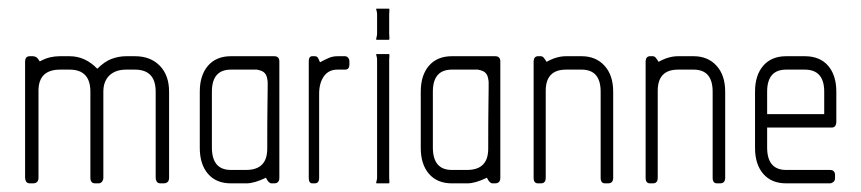

<svg xmlns="http://www.w3.org/2000/svg" viewBox="-20 -424 1990 444"><path d="M358 0H351Q345 0 342.5 -4Q340 -8 340 -13V-212Q340 -263 292 -263H272Q247 -263 233 -249.5Q219 -236 219 -212V-13Q219 -8 216 -4Q213 0 208 0H200Q189 0 189 -13V-212Q189 -263 141 -263H119Q69 -263 69 -214V-13Q69 0 56 0H49Q43 0 40.5 -4Q38 -8 38 -13V-282Q38 -287 40.5 -290.5Q43 -294 49 -294H56Q60 -294 63.5 -292Q67 -290 72 -282Q85 -289 96 -291.5Q107 -294 118 -294H141Q177 -294 205 -265Q222 -282 238.5 -288Q255 -294 272 -294H292Q328 -294 349.5 -272Q371 -250 371 -212V-13Q371 0 358 0Z M614 0H608Q601 0 595 -13Q568 0 550 0H514Q480 0 461 -22Q442 -44 442 -82V-212Q442 -250 461 -272Q480 -294 514 -294H614Q626 -294 626 -282V-13Q626 0 614 0ZM599 -234Q599 -238 597 -246Q595 -253 590 -257Q585 -261 574 -263H514Q470 -263 470 -212V-83Q470 -31 514 -31H549Q598 -31 598 -80Q598 -148 598.5 -179Q599 -210 599 -221Z M778 -263H760Q740 -263 729 -247.5Q718 -232 718 -207V-13Q718 0 708 0H702Q694 0 694 -13V-282Q694 -294 702 -294H708Q712 -294 714 -292Q716 -290 720 -280Q733 -287 741.5 -290.5Q750 -294 761 -294H778Q782 -294 785 -290.5Q788 -287 788 -282V-275Q788 -263 778 -263Z M879 -332H851Q849 -332 850.5 -337Q852 -342 852 -346V-391Q852 -396 850.5 -400Q849 -404 851 -404H879Q881 -404 880.5 -400Q880 -396 880 -391V-346Q880 -342 880.5 -337Q881 -332 879 -332ZM879 0H851Q849 0 850.5 -4.5Q852 -9 852 -13V-286Q852 -291 850.5 -295Q849 -299 851 -299H879Q881 -299 880.5 -295Q880 -291 880 -286V-13Q880 -9 880.5 -4.5Q881 0 879 0Z M1125 0H1119Q1112 0 1106 -13Q1079 0 1061 0H1025Q991 0 972 -22Q953 -44 953 -82V-212Q953 -250 972 -272Q991 -294 1025 -294H1125Q1137 -294 1137 -282V-13Q1137 0 1125 0ZM1110 -234Q1110 -238 1108 -246Q1106 -253 1101 -257Q1096 -261 1085 -263H1025Q981 -263 981 -212V-83Q981 -31 1025 -31H1060Q1109 -31 1109 -80Q1109 -148 1109.5 -179Q1110 -210 1110 -221Z M1386 0H1379Q1369 0 1369 -13V-212Q1369 -263 1325 -263H1289Q1242 -263 1242 -214V-13Q1242 0 1231 0H1224Q1214 0 1214 -13V-282Q1214 -287 1216.5 -290.5Q1219 -294 1224 -294H1231Q1234 -294 1236.5 -291.5Q1239 -289 1244 -281Q1267 -294 1289 -294H1325Q1358 -294 1378 -272Q1398 -250 1398 -212V-13Q1398 0 1386 0Z M1645 0H1638Q1628 0 1628 -13V-212Q1628 -263 1584 -263H1548Q1501 -263 1501 -214V-13Q1501 0 1490 0H1483Q1473 0 1473 -13V-282Q1473 -287 1475.5 -290.5Q1478 -294 1483 -294H1490Q1493 -294 1495.5 -291.5Q1498 -289 1503 -281Q1526 -294 1548 -294H1584Q1617 -294 1637 -272Q1657 -250 1657 -212V-13Q1657 0 1645 0Z M1903 -129H1754V-83Q1754 -31 1798 -31H1899Q1911 -31 1911 -19V-12Q1911 -6 1907 -3Q1903 0 1899 0H1798Q1764 0 1745 -22Q1726 -44 1726 -82V-212Q1726 -250 1745 -272Q1764 -294 1798 -294H1841Q1876 -294 1895 -272Q1914 -250 1914 -212V-143Q1914 -129 1903 -129ZM1886 -212Q1886 -263 1841 -263H1798Q1754 -263 1754 -212V-160H1886Z"/></svg>

Font: Chathura
Style: Regular
Weight: 400
Designer: Appaji Ambarisha Darbha
Foundry: Aditya Fonts
Version: Version 1.001 2016